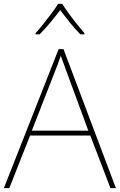

<svg xmlns="http://www.w3.org/2000/svg" viewBox="-20 -969 617 989"><path d="M549 0 445 -271H135L28 0H0L282 -716H307L577 0ZM325 -594Q319 -611 311 -632.5Q303 -654 293 -682Q286 -660 277 -636.5Q268 -613 260 -593L144 -296H435ZM301 -949Q313 -929 333 -901.5Q353 -874 375 -846.5Q397 -819 415 -798V-792H394Q366 -820 338.5 -854.5Q311 -889 290 -917Q269 -889 240.5 -854.5Q212 -820 184 -792H163V-798Q182 -819 204 -846.5Q226 -874 246.5 -901.5Q267 -929 279 -949Z"/></svg>

Font: Noto Sans Thin
Style: Regular
Weight: 100
Designer: Monotype Design Team
Foundry: Monotype Imaging Inc.
Version: Version 2.007